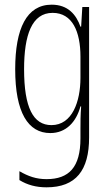

<svg xmlns="http://www.w3.org/2000/svg" viewBox="-20 -559 470 821"><path d="M201 -539C94 -539 45 -437 45 -263C45 -78 100 10 195 10C263 10 306 -38 324 -104H327C324 -65 324 -37 324 -8V33C324 156 275 207 179 207C135 207 101 195 63 173V211C97 232 135 242 179 242C305 242 361 169 361 29V-529H332L327 -445H324C306 -496 271 -539 201 -539ZM205 -504C290 -504 324 -423 324 -317V-226C324 -125 289 -24 200 -24C122 -24 83 -99 83 -263C83 -409 116 -504 205 -504Z"/></svg>

Font: Noto Sans Georgian ExtraCondensed ExtraLight
Style: Regular
Weight: 200
Width: 2
Designer: Monotype Design Team, Akaki Razmadze
Foundry: Google LLC
Version: Version 2.005